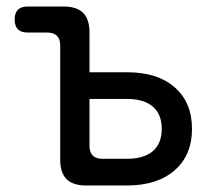

<svg xmlns="http://www.w3.org/2000/svg" viewBox="-20 -570 640 590"><path d="M255 -348H370Q464 -348 517 -301.5Q570 -255 570 -174Q570 -93 516.5 -46.5Q463 0 370 0H245Q204 0 184.5 -19.5Q165 -39 165 -80V-430Q165 -450 155 -460Q145 -470 125 -470H65Q45 -470 35 -480Q25 -490 25 -510Q25 -530 35 -540Q45 -550 65 -550H175Q216 -550 235.5 -530.5Q255 -511 255 -470ZM255 -122Q255 -102 265 -92Q275 -82 295 -82H370Q422 -82 449.5 -105.5Q477 -129 477 -174Q477 -219 449.5 -242.5Q422 -266 370 -266H255Z"/></svg>

Font: Maple Mono Normal
Style: Regular
Weight: 400
Monospace: yes
Designer: subframe7536
Version: Version 7.000